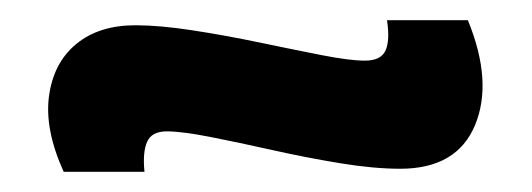

<svg xmlns="http://www.w3.org/2000/svg" viewBox="-20 -410 526 190"><path d="M376 -243Q350 -243 316.5 -248.5Q283 -254 249.5 -261.5Q216 -269 188 -274.5Q160 -280 145 -280Q130 -280 125.5 -269.5Q121 -259 123 -240H43Q24 -282 28.5 -315Q33 -348 55.5 -366.5Q78 -385 114 -385Q138 -385 170.5 -380Q203 -375 236.5 -368Q270 -361 298 -355.5Q326 -350 341 -350Q357 -350 361.5 -360Q366 -370 363 -390H443Q468 -329 450 -286Q432 -243 376 -243Z"/></svg>

Font: Bricolage Grotesque 48pt SemiBold
Style: Regular
Weight: 600
Designer: Mathieu Triay
Foundry: Atelier Triay
Version: Version 1.000; ttfautohint (v1.8.4.7-5d5b);gftools[0.9.32]